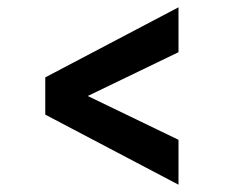

<svg xmlns="http://www.w3.org/2000/svg" viewBox="-20 -613 630 526"><path d="M469 -107 104 -299V-401L469 -593V-470L152 -317V-383L469 -230Z"/></svg>

Font: Host Grotesk Light SemiBold
Style: Regular
Weight: 600
Version: Version 1.003